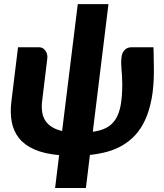

<svg xmlns="http://www.w3.org/2000/svg" viewBox="-20 -748 798 932"><path d="M506.5 -728 430.5 -108.5Q469.5 -113.5 496.5 -127.8Q523.5 -142 540.8 -168.8Q558 -195.5 565.8 -237.2Q573.5 -279 573.5 -340Q573.5 -362 572.2 -379.5Q571 -397 569.8 -412.2Q568.5 -427.5 568.2 -441.8Q568 -456 570 -471.5Q571.5 -484 576.2 -493Q581 -502 587.5 -507.8Q594 -513.5 601.8 -516Q609.5 -518.5 617 -518.5H725Q725.5 -506.5 725.8 -490.2Q726 -474 726.2 -457.5Q726.5 -441 726.8 -426.2Q727 -411.5 727 -402.5Q727 -327 716 -268.8Q705 -210.5 685 -166.8Q665 -123 636.8 -92.5Q608.5 -62 574 -42Q539.5 -22 499.8 -11.2Q460 -0.5 416.5 4L397 164.5H247.5L267 5Q195 -1.5 147.2 -22.5Q99.5 -43.5 72.5 -77.2Q45.5 -111 37 -156.5Q28.5 -202 35.5 -257.5L67.5 -518.5H171.5Q180.5 -518.5 188 -513.8Q195.5 -509 200.8 -501.5Q206 -494 208.5 -484Q211 -474 209.5 -463.5L184.5 -257.5Q177 -194.5 202 -159.5Q227 -124.5 281.5 -112L357.5 -728Z"/></svg>

Font: Lato Black
Style: Italic
Weight: 900
Italic angle: -7°
Designer: Lukasz Dziedzic
Foundry: tyPoland Lukasz Dziedzic
Version: Version 2.007; 2014-02-27